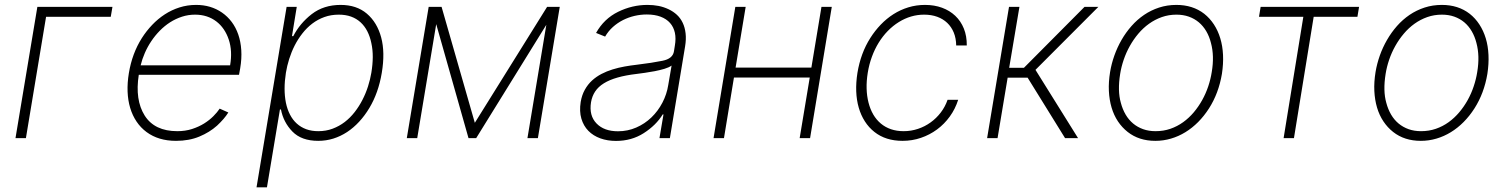

<svg xmlns="http://www.w3.org/2000/svg" viewBox="-20 -574 6262 798"><path d="M447.4 -545.5 440.3 -504.3H171.5L87.7 0H44.4L135.3 -545.5Z M515.6 -270.2Q529.1 -351.9 569.6 -415.8Q588.4 -445.3 612.4 -470.5Q636.4 -495.7 664.8 -514.2Q693.2 -532.7 726 -543.1Q758.9 -553.6 795.1 -553.6Q856.5 -553.6 902.7 -521.7Q925.8 -505.7 943 -482.8Q960.2 -459.9 970.3 -430.6Q980.5 -401.3 982.8 -365.9Q985.1 -330.6 978.3 -290.1L973.4 -263.1H556.8Q540.5 -158.7 581.3 -93.8Q622.5 -28.8 717 -28.8Q750 -28.8 778.1 -37.8Q806.1 -46.9 828.3 -60.7Q850.5 -74.6 866.8 -91.1Q883.2 -107.6 893.1 -122.5L929 -106.5Q920.8 -93.4 909.1 -79.7Q897.4 -66.1 882.1 -51.8Q851.2 -24.1 808.6 -6.4Q766 11.4 711.6 11.4Q638.5 11.4 589.1 -25.2Q564.6 -43.3 547.6 -68.7Q530.5 -94.1 521.1 -125.4Q511.7 -156.6 510.3 -193.2Q508.9 -229.8 515.6 -270.2ZM564.6 -302.6H936.4Q946.7 -361.9 930.8 -409.4Q922.9 -433.2 909.8 -452.4Q896.7 -471.6 878.9 -485.1Q861.2 -498.6 839 -505.9Q816.8 -513.1 790.8 -513.1Q762.4 -513.1 736.3 -504.6Q710.2 -496.1 687.1 -481.4Q664.1 -466.6 644.2 -446.4Q624.3 -426.1 608.7 -402.7Q593 -379.3 581.9 -353.7Q570.7 -328.1 564.6 -302.6Z M1171.2 -545.5H1213.4L1193.5 -423.7H1198.9Q1226.2 -476.9 1275.6 -515.3Q1325.3 -553.6 1395.6 -553.6Q1462 -553.6 1504.6 -517.4Q1547.6 -480.8 1564.3 -418.3Q1581 -355.8 1566.8 -271.3Q1552.9 -188.2 1515.3 -125.4Q1496.1 -93.4 1472.8 -68.2Q1449.6 -43 1422.6 -25.2Q1395.6 -7.5 1365.4 2Q1335.2 11.4 1302.6 11.4Q1233 11.4 1195.3 -27.3Q1158 -65.7 1147.7 -119H1143.5L1089.5 204.5H1046.2ZM1168.3 -147Q1174 -119.3 1185.4 -97.5Q1196.7 -75.6 1213.6 -60.4Q1230.5 -45.1 1252.8 -36.9Q1275.2 -28.8 1302.9 -28.8Q1334.9 -28.8 1362.4 -39.1Q1389.9 -49.4 1412.8 -66.9Q1435.7 -84.5 1454.2 -108.3Q1472.7 -132.1 1486.5 -159.1Q1500.4 -186.1 1509.6 -215Q1518.8 -244 1523.4 -271.7Q1529.1 -306.1 1529.3 -336.6Q1529.5 -367.2 1523.4 -394.9Q1517.8 -422.2 1506.6 -444.1Q1495.4 -465.9 1478.5 -481.4Q1461.6 -496.8 1439.1 -505Q1416.5 -513.1 1388.1 -513.1Q1355.8 -513.1 1328.3 -503.2Q1300.8 -493.3 1277.9 -475.9Q1255 -458.5 1236.7 -435Q1218.4 -411.6 1204.7 -384.8Q1191.1 -358 1182 -329Q1172.9 -300.1 1168.3 -271.7Q1157.3 -202.1 1168.3 -147Z M1761.7 -545.5H1815.3L1953.5 -63.6L2253.9 -545.5H2306.5L2215.6 0H2172.2L2250.7 -470.9L1959.2 0H1927.2L1793 -473.7L1714.1 0H1670.8Z M2393.5 -150.2Q2398.4 -179 2410.7 -201Q2422.9 -223 2440.5 -239.2Q2458.1 -255.3 2479.9 -266.7Q2501.8 -278.1 2526.1 -285.5Q2550.4 -293 2576.2 -297.6Q2601.9 -302.2 2627.1 -305Q2659.4 -308.9 2685.7 -313Q2712 -317.1 2733.3 -321.4Q2776.6 -329.9 2781.2 -361.2L2784.8 -383.9Q2790.1 -413.7 2785 -437.7Q2779.8 -461.6 2764.9 -478.5Q2750 -495.4 2725.7 -504.6Q2701.3 -513.8 2668.3 -513.8Q2642.8 -513.8 2617.5 -508Q2592.3 -502.1 2569.4 -490.6Q2546.5 -479 2527.3 -461.8Q2508.2 -444.6 2495 -421.9L2457.4 -437.1Q2490.4 -496.1 2549 -524.9Q2607.6 -553.6 2670.8 -553.6Q2695.3 -553.6 2717 -549.4Q2738.6 -545.1 2758.9 -535.5Q2778.4 -526.3 2793.5 -512.3Q2808.6 -498.2 2817.6 -479Q2826.7 -459.9 2829.5 -435.4Q2832.4 -410.9 2827.4 -381L2764.2 0H2720.9L2737.6 -98.4H2734.4Q2706.7 -53.3 2655.5 -20.6Q2605.1 11.7 2540.1 11.7Q2505 11.7 2475.3 1.1Q2445.7 -9.6 2425.4 -30.2Q2405.2 -50.8 2396.3 -81Q2387.4 -111.2 2393.5 -150.2ZM2459.5 -60.7Q2490.8 -28.4 2548.3 -28.4Q2588.8 -28.4 2624.3 -43.9Q2659.8 -59.3 2687.3 -85.8Q2714.8 -112.2 2733.1 -147.2Q2751.4 -182.2 2757.5 -221.2L2771.3 -301.5Q2760.7 -293.7 2741.7 -288Q2722.7 -282.3 2701.5 -278.2Q2680.4 -274.1 2660 -271.3Q2639.6 -268.5 2625.7 -266.7Q2580.6 -261.4 2546.9 -251.8Q2513.1 -242.2 2489.9 -227.8Q2466.6 -213.4 2453.7 -193.9Q2440.7 -174.4 2436.4 -148.8Q2427.6 -93.4 2459.5 -60.7Z M3036.2 -545.5H3079.2L3037.3 -293H3352.3L3394.2 -545.5H3437.1L3346.9 0H3303.6L3345.5 -251.8H3030.5L2989 0H2945.7Z M3543.7 -271Q3557.2 -353.3 3597.3 -416.2Q3616.5 -446.4 3640.6 -471.6Q3664.8 -496.8 3693.5 -515.1Q3722.3 -533.4 3755.3 -543.5Q3788.4 -553.6 3824.9 -553.6Q3863.3 -553.6 3895.2 -541.9Q3927.2 -530.2 3950.3 -508.3Q3973.4 -486.5 3986 -455.3Q3998.6 -424 3998.2 -384.9H3954.2Q3953.8 -414.8 3944.1 -438.6Q3934.3 -462.4 3916.9 -478.9Q3899.5 -495.4 3875.2 -504.3Q3850.9 -513.1 3821 -513.1Q3765.3 -513.1 3715.6 -482.2Q3691.1 -467 3669.9 -445.3Q3648.8 -423.7 3632.1 -396.7Q3615.4 -369.7 3603.9 -338.2Q3592.3 -306.8 3586.6 -271.7Q3581 -236.9 3581.9 -206Q3582.7 -175.1 3589.8 -147.4Q3596.9 -119.7 3609.7 -97.8Q3622.5 -76 3641 -60.5Q3659.4 -45.1 3683.2 -36.9Q3707 -28.8 3735.8 -28.8Q3766.7 -28.8 3795.3 -38.4Q3823.9 -47.9 3847.8 -65.2Q3871.8 -82.4 3890.1 -106.4Q3908.4 -130.3 3918.3 -159.1H3962.4Q3950.3 -121.1 3927.6 -89.7Q3904.8 -58.2 3874.5 -35.9Q3844.1 -13.5 3807.7 -1.1Q3771.3 11.4 3731.5 11.4Q3660.9 11.4 3614.3 -25.6Q3590.9 -44 3574.6 -69.6Q3558.2 -95.2 3549.2 -126.4Q3540.1 -157.7 3538.7 -194.1Q3537.3 -230.5 3543.7 -271Z M4082.7 0 4173.7 -545.5H4217L4174.4 -292.3H4235.8L4487.6 -545.5H4545.1L4283.7 -283.7L4460.6 0H4406.6L4251.1 -251.1H4168L4126.1 0Z M4593.8 -274.5Q4599.4 -308.9 4611.5 -343Q4623.6 -377.1 4641.5 -408.2Q4659.4 -439.3 4682.9 -465.9Q4706.3 -492.5 4735.1 -512.1Q4763.8 -531.6 4797.6 -542.6Q4831.3 -553.6 4869.3 -553.6Q4937.5 -553.6 4985.1 -516.7Q5008.5 -498.2 5025.4 -472.3Q5042.3 -446.4 5051.8 -414.8Q5061.4 -383.2 5063.2 -345.9Q5065 -308.6 5058.6 -267Q5045.1 -186.4 5005 -123.6Q4984.7 -92 4959.9 -66.9Q4935 -41.9 4906.6 -24.5Q4878.2 -7.1 4846.8 2.1Q4815.3 11.4 4782 11.4Q4713.8 11.4 4666.9 -25.6Q4643.5 -44 4626.4 -69.6Q4609.4 -95.2 4600 -127Q4590.6 -158.7 4588.8 -195.8Q4587 -233 4593.8 -274.5ZM4638.5 -146.7Q4645.6 -119.7 4658.4 -97.8Q4671.2 -76 4689.5 -60.7Q4707.7 -45.5 4731.2 -37.1Q4754.6 -28.8 4782.7 -28.8Q4815.7 -28.8 4844.5 -38.7Q4873.2 -48.7 4897.5 -66.2Q4921.9 -83.8 4941.8 -107.4Q4961.6 -131 4976.7 -158.2Q4991.8 -185.4 5001.8 -215.2Q5011.7 -245 5016.3 -274.5Q5027.7 -341.3 5013.1 -395.2Q5006.4 -422.2 4993.6 -444.1Q4980.8 -465.9 4962.7 -481.2Q4944.6 -496.4 4921.2 -504.8Q4897.7 -513.1 4869.7 -513.1Q4837.4 -513.1 4808.8 -503Q4780.2 -492.9 4755.7 -475.3Q4731.2 -457.7 4711.1 -433.9Q4691.1 -410.2 4675.8 -382.8Q4660.5 -355.5 4650.4 -325.8Q4640.3 -296.2 4635.7 -267Q4624.3 -196.4 4638.5 -146.7Z M5212.7 -504.3 5219.5 -545.5H5628.6L5621.8 -504.3H5440L5358 0H5315L5397 -504.3Z M5697.1 -274.5Q5702.8 -308.9 5714.8 -343Q5726.9 -377.1 5744.9 -408.2Q5762.8 -439.3 5786.2 -465.9Q5809.7 -492.5 5838.4 -512.1Q5867.2 -531.6 5900.9 -542.6Q5934.7 -553.6 5972.7 -553.6Q6040.8 -553.6 6088.4 -516.7Q6111.9 -498.2 6128.7 -472.3Q6145.6 -446.4 6155.2 -414.8Q6164.8 -383.2 6166.5 -345.9Q6168.3 -308.6 6161.9 -267Q6148.4 -186.4 6108.3 -123.6Q6088.1 -92 6063.2 -66.9Q6038.4 -41.9 6009.9 -24.5Q5981.5 -7.1 5950.1 2.1Q5918.7 11.4 5885.3 11.4Q5817.1 11.4 5770.2 -25.6Q5746.8 -44 5729.8 -69.6Q5712.7 -95.2 5703.3 -127Q5693.9 -158.7 5692.1 -195.8Q5690.3 -233 5697.1 -274.5ZM5741.8 -146.7Q5748.9 -119.7 5761.7 -97.8Q5774.5 -76 5792.8 -60.7Q5811.1 -45.5 5834.5 -37.1Q5858 -28.8 5886 -28.8Q5919 -28.8 5947.8 -38.7Q5976.6 -48.7 6000.9 -66.2Q6025.2 -83.8 6045.1 -107.4Q6065 -131 6080.1 -158.2Q6095.2 -185.4 6105.1 -215.2Q6115.1 -245 6119.7 -274.5Q6131 -341.3 6116.5 -395.2Q6109.7 -422.2 6096.9 -444.1Q6084.2 -465.9 6066.1 -481.2Q6047.9 -496.4 6024.5 -504.8Q6001.1 -513.1 5973 -513.1Q5940.7 -513.1 5912.1 -503Q5883.5 -492.9 5859 -475.3Q5834.5 -457.7 5814.5 -433.9Q5794.4 -410.2 5779.1 -382.8Q5763.8 -355.5 5753.7 -325.8Q5743.6 -296.2 5739 -267Q5727.6 -196.4 5741.8 -146.7Z"/></svg>

Font: Inter P Extra Light
Style: Italic
Weight: 200
Italic angle: 9.39999°
Designer: Rasmus Andersson
Foundry: rsms
Version: Version 3.018;git-588b23468